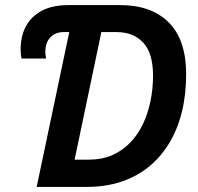

<svg xmlns="http://www.w3.org/2000/svg" viewBox="-20 -734 776 754"><path d="M124 0 252 -608H230Q198 -608 178 -587.5Q158 -567 158 -530Q158 -523 159 -516Q160 -509 161 -504H65Q63 -510 62 -520Q61 -530 61 -540Q61 -592 82 -631Q103 -670 144.5 -692Q186 -714 250 -714H452Q575 -714 643 -645.5Q711 -577 711 -443Q711 -363 694.5 -295.5Q678 -228 645.5 -173.5Q613 -119 565.5 -80Q518 -41 456.5 -20.5Q395 0 320 0ZM329 -107Q379 -107 419 -124Q459 -141 489.5 -172Q520 -203 540 -244Q560 -285 570.5 -334.5Q581 -384 581 -437Q581 -525 542.5 -566.5Q504 -608 438 -608H378L273 -107Z"/></svg>

Font: Noto Sans Display SemiBold
Style: Italic
Weight: 600
Italic angle: -12°
Designer: Monotype Design Team
Foundry: Monotype Imaging Inc.
Version: Version 2.003